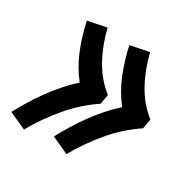

<svg xmlns="http://www.w3.org/2000/svg" viewBox="-131 -711 752 751"><g transform="rotate(30 244.5 -335.5)"><path d="M258 -81 181 -116Q198 -148 217 -179Q236 -210 257.5 -239.5Q279 -269 303 -296.5Q327 -324 355 -349Q317 -397 294 -454.5Q271 -512 258 -573L342 -590Q350 -557 362 -525Q374 -493 390 -463.5Q406 -434 427 -408.5Q448 -383 475 -362L467 -318Q434 -296 404 -269Q374 -242 348.5 -211.5Q323 -181 300 -148Q277 -115 258 -81ZM66 -81 -11 -116Q6 -148 25 -179Q44 -210 65.5 -239.5Q87 -269 111 -296.5Q135 -324 163 -349Q125 -397 102 -454.5Q79 -512 66 -573L150 -590Q158 -557 170 -525Q182 -493 198 -463.5Q214 -434 235 -408.5Q256 -383 283 -362L275 -318Q242 -296 212 -269Q182 -242 156.5 -211.5Q131 -181 108 -148Q85 -115 66 -81Z"/></g></svg>

Font: Iosevka Extrabold Oblique
Style: Regular
Weight: 800
Italic angle: -9°
Monospace: yes
Designer: Belleve Invis
Foundry: Belleve Invis
Version: Version 32.5.0; ttfautohint (v1.8.4)